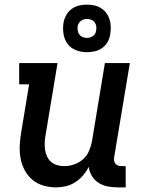

<svg xmlns="http://www.w3.org/2000/svg" viewBox="-20 -803 640 831"><path d="M223 8Q194 8 167 0Q140 -8 119.5 -25.5Q99 -43 86.5 -67Q74 -91 69 -118Q64 -145 65.5 -174Q67 -203 72 -232L106 -438H63V-530H229L177 -217Q174 -201 173.5 -185.5Q173 -170 175 -155Q177 -140 183.5 -126Q190 -112 201 -102.5Q212 -93 226.5 -88.5Q241 -84 257 -84Q279 -84 300 -91Q321 -98 338.5 -113Q356 -128 365 -149Q374 -170 378 -191L434 -530H542L474 -122Q473 -114 474 -107Q475 -100 479.5 -94.5Q484 -89 491 -86.5Q498 -84 506 -84H524V8H491Q468 8 446.5 4Q425 0 407 -11.5Q389 -23 378 -41Q367 -59 364 -81Q354 -61 339 -43.5Q324 -26 305 -14Q286 -2 265 3Q244 8 223 8ZM356 -577Q331 -577 308.5 -586Q286 -595 272.5 -613Q259 -631 255 -655.5Q251 -680 255 -705Q258 -722 267 -738Q276 -754 290.5 -764.5Q305 -775 322 -779Q339 -783 356 -783Q373 -783 388.5 -779.5Q404 -776 417.5 -767.5Q431 -759 440 -747Q449 -735 454 -719.5Q459 -704 459.5 -688Q460 -672 457 -655Q455 -638 446 -622Q437 -606 422.5 -595.5Q408 -585 390.5 -581Q373 -577 356 -577ZM356 -639Q363 -639 369.5 -641Q376 -643 382 -647Q388 -651 391.5 -657Q395 -663 396 -670Q398 -680 396.5 -689.5Q395 -699 389.5 -706.5Q384 -714 375 -717.5Q366 -721 356 -721Q350 -721 343 -719Q336 -717 330.5 -713Q325 -709 321.5 -703Q318 -697 316 -690Q315 -680 316.5 -670.5Q318 -661 323.5 -653.5Q329 -646 337.5 -642.5Q346 -639 356 -639Z"/></svg>

Font: Iosevka Slab Semibold Extended
Style: Italic
Weight: 600
Width: 7
Italic angle: -9°
Monospace: yes
Designer: Belleve Invis
Foundry: Belleve Invis
Version: Version 11.1.0; ttfautohint (v1.8.3)